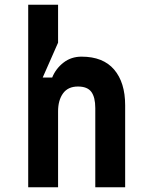

<svg xmlns="http://www.w3.org/2000/svg" viewBox="-20 -790 640 810"><path d="M225 -770V-610L160.2 -463H200.2Q215.4 -500.6 247.8 -525.8Q280.2 -551 324 -551Q415 -551 461.5 -496.5Q508 -442 508 -346V0H382V-334Q382 -379.8 365.3 -402.4Q348.6 -425 308.8 -425Q266.8 -425 245.9 -396Q225 -367 225 -320V0H99V-770Z"/></svg>

Font: Fliege Mono Thin
Style: Regular
Weight: 100
Version: Version 0.020;Glyphs 3.3 (3306)